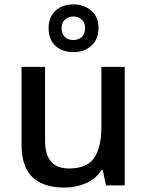

<svg xmlns="http://www.w3.org/2000/svg" viewBox="-20 -843 670 873"><path d="M547 -539V0H462L447 -71H442Q416 -29 370 -9.5Q324 10 273 10Q178 10 128 -37Q78 -84 78 -186V-539H185V-202Q185 -77 294 -77Q377 -77 409 -126Q441 -175 441 -266V-539ZM314 -606Q263 -606 232 -634.5Q201 -663 201 -715Q201 -765 232 -794Q263 -823 314 -823Q362 -823 395 -794.5Q428 -766 428 -716Q428 -664 395.5 -635Q363 -606 314 -606ZM314 -661Q337 -661 352 -675.5Q367 -690 367 -715Q367 -740 351.5 -754Q336 -768 314 -768Q291 -768 275.5 -754Q260 -740 260 -715Q260 -690 274 -675.5Q288 -661 314 -661Z"/></svg>

Font: Noto Sans Telugu Medium
Style: Regular
Weight: 500
Designer: Jelle Bosma - Monotype Design Team
Foundry: Monotype Imaging Inc.
Version: Version 2.005; ttfautohint (v1.8.4.7-5d5b)